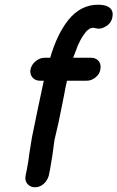

<svg xmlns="http://www.w3.org/2000/svg" viewBox="-20 -784 496 811"><path d="M128 7Q108 7 96 -7Q87 -18 87 -32Q87 -37 88 -42L93 -66Q100 -101 104 -136L115 -204Q138 -318 165 -443H149Q129 -443 117 -457Q108 -468 108 -483Q108 -487 109 -491Q113 -511 130.5 -525.5Q148 -540 168 -540H192Q221 -640 269 -700Q321 -764 394 -764Q444 -764 454 -736Q456 -730 456 -723Q456 -718 455 -713Q450 -683 422 -670Q410 -663 397 -663Q391 -663 386 -664.5Q381 -666 378 -666L374 -667L360 -664Q358 -663 347 -654Q317 -620 299 -566L289 -540H365Q385 -540 397 -526Q405 -515 405 -501Q405 -496 404 -491Q401 -471 383.5 -457Q366 -443 346 -443H263Q256 -414 251 -384L243 -344Q228 -265 210 -192Q201 -119 191 -66L186 -42Q180 -21 164 -7Q148 7 128 7Z"/></svg>

Font: Bad Comic
Style: Italic
Weight: 400
Italic angle: -11°
Designer: GGBotNet
Foundry: GGBotNet
Version: 0.95